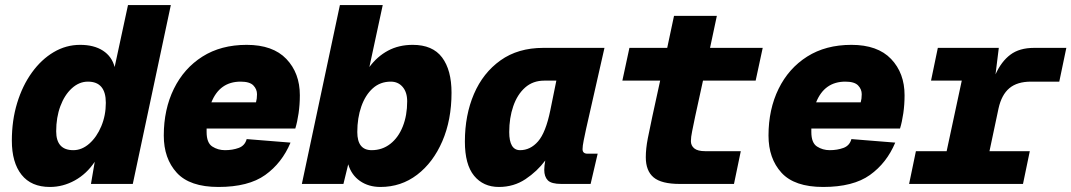

<svg xmlns="http://www.w3.org/2000/svg" viewBox="-20 -730 4252 762"><path d="M178 12Q104 12 65.5 -36.5Q27 -85 27 -172Q27 -252 48 -321Q69 -390 106.5 -442Q144 -494 193 -523Q242 -552 298 -552Q353 -552 388.5 -529Q424 -506 435 -464L488 -710H658L507 0H341L356 -88Q324 -40 277 -14Q230 12 178 12ZM271 -134Q305 -134 334.5 -160Q364 -186 382 -229Q400 -272 400 -322Q400 -406 329 -406Q294 -406 265 -379.5Q236 -353 219.5 -308.5Q203 -264 203 -209Q203 -134 271 -134Z M847 12Q733 12 681.5 -44.5Q630 -101 630 -192Q630 -296 670 -377.5Q710 -459 783.5 -505.5Q857 -552 959 -552Q1063 -552 1116.5 -496Q1170 -440 1170 -352Q1170 -315 1165 -280.5Q1160 -246 1152 -220H800Q800 -213 800 -206Q800 -163 822.5 -148.5Q845 -134 873 -134Q903 -134 927.5 -143Q952 -152 959 -178L1133 -164Q1099 -83 1032.5 -35.5Q966 12 847 12ZM935 -406Q852 -406 819 -324H996Q998 -332 999 -339Q1000 -346 1000 -356Q1000 -376 985.5 -391Q971 -406 935 -406Z M1490 12Q1443 12 1409 -11.5Q1375 -35 1362 -78L1343 0H1178L1329 -710H1499L1446 -464Q1477 -506 1520 -529Q1563 -552 1618 -552Q1697 -552 1734.5 -502Q1772 -452 1772 -362Q1772 -254 1735.5 -169.5Q1699 -85 1635.5 -36.5Q1572 12 1490 12ZM1455 -134Q1497 -134 1529 -159Q1561 -184 1578.5 -228Q1596 -272 1596 -328Q1596 -364 1578 -385Q1560 -406 1531 -406Q1489 -406 1459.5 -379.5Q1430 -353 1414 -307.5Q1398 -262 1398 -206Q1398 -134 1455 -134Z M1960 12Q1898 12 1861.5 -32.5Q1825 -77 1825 -168Q1825 -273 1861 -357Q1897 -441 1966.5 -490.5Q2036 -540 2136 -540H2379L2306 -218Q2301 -195 2296.5 -172.5Q2292 -150 2292 -138Q2292 -120 2312 -120H2352L2324 0H2208Q2168 0 2154 -14.5Q2140 -29 2140 -56Q2140 -71 2144 -93Q2112 -50 2065.5 -19Q2019 12 1960 12ZM2044 -134Q2085 -134 2115.5 -169Q2146 -204 2164 -292L2188 -410H2140Q2095 -410 2064 -382.5Q2033 -355 2017 -308.5Q2001 -262 2001 -206Q2001 -134 2044 -134Z M2678 0Q2605 0 2574 -26Q2543 -52 2543 -106Q2543 -140 2551 -181Q2559 -222 2569 -268L2600 -410H2450L2478 -540H2628L2655 -667H2825L2798 -540H3007L2979 -410H2770L2739 -268Q2732 -234 2727 -209.5Q2722 -185 2722 -170Q2722 -152 2735.5 -141Q2749 -130 2779 -130H2920L2893 0Z M3247 12Q3133 12 3081.5 -44.5Q3030 -101 3030 -192Q3030 -296 3070 -377.5Q3110 -459 3183.5 -505.5Q3257 -552 3359 -552Q3463 -552 3516.5 -496Q3570 -440 3570 -352Q3570 -315 3565 -280.5Q3560 -246 3552 -220H3200Q3200 -213 3200 -206Q3200 -163 3222.5 -148.5Q3245 -134 3273 -134Q3303 -134 3327.5 -143Q3352 -152 3359 -178L3533 -164Q3499 -83 3432.5 -35.5Q3366 12 3247 12ZM3335 -406Q3252 -406 3219 -324H3396Q3398 -332 3399 -339Q3400 -346 3400 -356Q3400 -376 3385.5 -391Q3371 -406 3335 -406Z M3588 0 3615 -130H3737L3797 -410H3675L3702 -540H3944L3931 -435Q3954 -486 3990 -513Q4026 -540 4084 -540H4212L4184 -406H4072Q4017 -406 3986 -380Q3955 -354 3943 -300L3907 -130H4067L4040 0Z"/></svg>

Font: Geist Mono Black
Style: Italic
Weight: 900
Italic angle: -12°
Monospace: yes
Designer: Basement.studio, Andrés Briganti, Mateo Zaragoza
Foundry: Basement.studio, Vercel, Andrés Briganti, Guido Ferreyra, Mateo Zaragoza
Version: Version 1.500; ttfautohint (v1.8.4.7-5d5b)